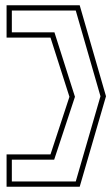

<svg xmlns="http://www.w3.org/2000/svg" viewBox="-20 -640 424 730"><path d="M5 -53V70H283L383 -274L283 -620H5V-497H172L244 -272L172 -53ZM25 -33H186L265 -272L187 -517H25V-600H268L362 -274L268 50H25Z"/></svg>

Font: Charger Pro
Style: Ol
Weight: 900
Designer: Jasper
Foundry: Cannot Into Space Fonts
Version: Version 1.09